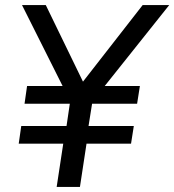

<svg xmlns="http://www.w3.org/2000/svg" viewBox="-20 -739 689 759"><path d="M204 0 230 -171H54L64 -241H243L256 -329H77L87 -399H241L235 -384L67 -719H161L313 -406H300L544 -719H649L382 -384L380 -399H533L522 -329H344L330 -241H509L498 -171H322L296 0Z"/></svg>

Font: Nunitoga
Style: Medium Italic
Weight: 500
Italic angle: -9°
Designer: Vernon Adams
Foundry: Vernon Adams
Version: Version 1.0